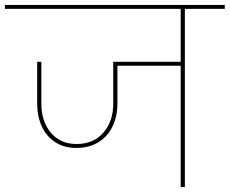

<svg xmlns="http://www.w3.org/2000/svg" viewBox="-55 -760 933 780"><path d="M255 -159Q206 -159 170 -182Q134 -205 115 -246Q96 -287 96 -340V-509H113V-339Q113 -267 151.5 -221Q190 -175 256 -175Q325 -175 365 -221Q405 -267 405 -339V-509H422V-340Q422 -287 402 -246Q382 -205 344.5 -182Q307 -159 255 -159ZM687 -493H415V-509H687ZM696 0H679V-732H696ZM858 -724H-35V-740H858Z"/></svg>

Font: Poppins Devanagari Thin
Style: Regular
Weight: 100
Designer: Ninad Kale (Devanagari), Jonny Pinhorn (Latin)
Foundry: Indian Type Foundry
Version: 4.005